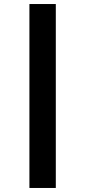

<svg xmlns="http://www.w3.org/2000/svg" viewBox="-20 -829 423 953"><path d="M257 104H126V-809H257Z"/></svg>

Font: FiraSans
Style: Regular
Weight: 600
Designer: Carrois Corporate & Edenspiekermann AG
Foundry: Carrois Corporate GbR & Edenspiekermann AG
Version: Version 3.106;PS 003.106;hotconv 1.0.70;makeotf.lib2.5.58329